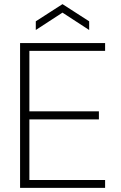

<svg xmlns="http://www.w3.org/2000/svg" viewBox="-20 -908 586 928"><path d="M77 0V-700H488V-662H122V-370H458V-331H122V-38H488V0ZM153 -763V-805L282 -888L411 -805V-763L282 -847Z"/></svg>

Font: DM Sans 16pt ExtraLight
Style: Regular
Weight: 250
Version: Version 4.004;gftools[0.9.30]